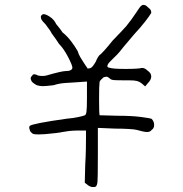

<svg xmlns="http://www.w3.org/2000/svg" viewBox="-20 -717 738 773"><path d="M546.9 -692.4Q551.8 -697.3 557.6 -697.3Q558.6 -697.3 563.5 -696.3Q568.4 -695.3 579.1 -684.6Q585 -680.7 586.9 -675.8Q588.9 -670.9 588.9 -667Q588.9 -666 588.9 -665Q583 -654.3 564.9 -630.9Q546.9 -607.4 518.6 -577.1Q507.8 -564.5 496.1 -550.3Q484.4 -536.1 477.5 -528.3Q472.7 -521.5 461.9 -508.8Q451.2 -496.1 438.5 -484.4Q418 -464.8 415 -459Q412.1 -453.1 412.1 -451.2Q412.1 -445.3 420.9 -444.3Q432.6 -439.5 484.9 -439.5Q537.1 -439.5 550.8 -443.4Q551.8 -443.4 553.7 -443.4Q557.6 -443.4 563 -440.9Q568.4 -438.5 574.2 -432.6Q588.9 -422.9 588.9 -409.2Q588.9 -395.5 574.2 -380.9L564.5 -369.1L549.8 -381.8Q541 -388.7 530.8 -391.1Q520.5 -393.6 500 -393.6Q493.2 -393.6 484.4 -393.6Q452.1 -393.6 439.5 -394.5Q426.8 -395.5 422.9 -400.4Q414.1 -407.2 412.1 -407.7Q410.2 -408.2 408.2 -408.2Q405.3 -408.2 397.5 -406.2Q392.6 -401.4 388.2 -397.5Q383.8 -393.6 380.9 -387.7Q378.9 -372.1 378.9 -317.9Q378.9 -263.7 380.9 -252.9Q381.8 -252.9 402.8 -252.4Q423.8 -252 452.1 -251Q509.8 -251 547.4 -246.1Q585 -241.2 590.8 -238.3Q600.6 -227.5 600.6 -213.9Q600.6 -200.2 590.8 -194.3Q585 -185.5 572.3 -185.5Q559.6 -185.5 529.3 -194.3Q521.5 -196.3 497.1 -197.8Q472.7 -199.2 443.4 -199.2L374 -202.1V-93.8Q374 -48.8 373.5 -15.1Q373 18.6 371.1 23.4Q368.2 35.2 361.8 35.6Q355.5 36.1 354.5 36.1Q344.7 36.1 335 29.3L321.3 18.6L323.2 -55.7Q325.2 -86.9 325.7 -116.7Q326.2 -146.5 326.2 -159.2V-191.4H290Q274.4 -191.4 257.8 -189.5Q241.2 -187.5 231.4 -185.5Q224.6 -183.6 204.1 -181.2Q183.6 -178.7 160.2 -176.8Q144.5 -175.8 133.8 -175.8Q120.1 -175.8 114.3 -177.7Q108.4 -179.7 101.6 -188.5Q98.6 -197.3 98.1 -199.7Q97.7 -202.1 97.7 -203.1Q97.7 -207 99.6 -210Q110.4 -219.7 250 -239.3Q274.4 -241.2 294.4 -245.6Q314.5 -250 319.3 -252Q326.2 -252.9 328.1 -266.6Q330.1 -280.3 330.1 -323.2V-388.7L287.1 -385.7Q267.6 -384.8 241.7 -382.8Q215.8 -380.9 196.3 -374Q164.1 -370.1 152.3 -370.1Q140.6 -370.1 127.9 -374Q110.4 -383.8 106.9 -390.6Q103.5 -397.5 103.5 -401.4Q103.5 -407.2 109.4 -412.1Q111.3 -417 114.7 -417.5Q118.2 -418 118.2 -418Q124 -418 132.8 -413.1Q141.6 -411.1 150.4 -411.1Q159.2 -411.1 167 -413.1Q201.2 -422.9 218.8 -426.8Q236.3 -430.7 242.2 -430.7Q271.5 -430.7 271.5 -445.3Q270.5 -456.1 253.4 -488.8Q236.3 -521.5 217.8 -540Q213.9 -546.9 205.1 -559.1Q196.3 -571.3 188.5 -582Q182.6 -593.8 174.8 -603.5Q167 -613.3 165 -617.2Q151.4 -630.9 147.9 -636.7Q144.5 -642.6 144.5 -648.4Q144.5 -649.4 144.5 -651.4Q145.5 -654.3 148.4 -656.7Q151.4 -659.2 154.3 -660.2Q165 -660.2 181.6 -648.9Q198.2 -637.7 206.1 -620.1Q211.9 -613.3 219.2 -604Q226.6 -594.7 231.4 -586.9Q251 -571.3 267.1 -549.8Q283.2 -528.3 293 -510.7Q295.9 -500 302.7 -487.8Q309.6 -475.6 316.4 -465.8Q322.3 -456.1 327.1 -449.7Q332 -443.4 332 -441.4Q333 -441.4 336.9 -441.4Q340.8 -441.4 344.7 -443.4Q348.6 -444.3 354 -451.2Q359.4 -458 366.2 -469.7Q369.1 -478.5 374.5 -486.8Q379.9 -495.1 381.8 -496.1Q385.7 -498 399.9 -513.7Q414.1 -529.3 432.6 -552.7Q453.1 -574.2 467.8 -589.4Q482.4 -604.5 483.4 -606.4Q485.4 -607.4 492.2 -616.7Q499 -626 509.8 -639.6Q518.6 -652.3 528.8 -667Q539.1 -681.6 541 -685.1Q543 -688.5 546.9 -692.4Z"/></svg>

Font: ToneOZ-YinPZ-Tsuipita-TC
Style: Regular
Weight: 400
Designer: ÂÆ£ÂøóÂáåJeffrey Xuan(jeffreyx@gmail.com, ToneOZ.com) ÈòøÂù§(cjkFonts)
Foundry: ToneOZ
Version: Version 0.24071